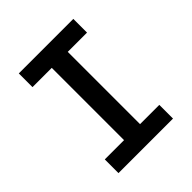

<svg xmlns="http://www.w3.org/2000/svg" viewBox="-200 -868 1001 1001"><g transform="rotate(-45 300.0 -367.5)"><path d="M99 0V-101H241V-634H99V-735H501V-634H359V-101H501V0Z"/></g></svg>

Font: Iosevka Curly Slab Extended
Style: Bold
Weight: 700
Width: 7
Monospace: yes
Designer: Belleve Invis
Foundry: Belleve Invis
Version: Version 11.1.0; ttfautohint (v1.8.3)